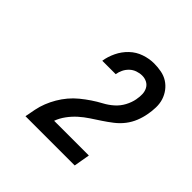

<svg xmlns="http://www.w3.org/2000/svg" viewBox="-139 -972 778 778"><g transform="rotate(45 250.0 -583.0)"><path d="M106 -323V-324Q110 -346 114.5 -368.5Q119 -391 127.5 -412.5Q136 -434 148 -454.5Q160 -475 175.5 -493.5Q191 -512 210 -527.5Q229 -543 249 -556.5Q269 -570 290.5 -581.5Q312 -593 330 -609Q348 -625 359.5 -646.5Q371 -668 375 -690V-691Q378 -706 377.5 -721Q377 -736 370.5 -748.5Q364 -761 351.5 -767.5Q339 -774 324 -774Q310 -774 295.5 -769Q281 -764 270 -753.5Q259 -743 252.5 -729.5Q246 -716 244 -702H167Q171 -729 184 -756Q197 -783 218.5 -803.5Q240 -824 268 -833.5Q296 -843 323 -843Q345 -843 365.5 -839Q386 -835 402.5 -824.5Q419 -814 431 -798Q443 -782 449 -763Q455 -744 454.5 -722.5Q454 -701 450 -680Q446 -657 437 -634.5Q428 -612 413 -592.5Q398 -573 378 -557.5Q358 -542 337.5 -528.5Q317 -515 296.5 -501.5Q276 -488 257.5 -471.5Q239 -455 224 -434.5Q209 -414 201 -392H400L388 -323Z"/></g></svg>

Font: Iosevka Web
Style: Italic
Weight: 400
Italic angle: -9°
Monospace: yes
Designer: Belleve Invis
Foundry: Belleve Invis
Version: Version 28.0.3; ttfautohint (v1.8.3)